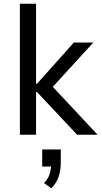

<svg xmlns="http://www.w3.org/2000/svg" viewBox="-20 -725 547 1033"><path d="M87 0V-705H174V-274H179L377 -496H482L245 -237L248 -275L505 0H395L179 -230H174V0ZM256 288 217 260Q238 238 246.5 213Q255 188 255 159L270 171H207V79H307V150Q307 191 295.5 225.5Q284 260 256 288Z"/></svg>

Font: Nunito Sans 7pt SemiCondensed
Style: Regular
Weight: 400
Width: 4
Designer: Vernon Adams
Foundry: Vernon Adams
Version: Version 3.101;gftools[0.9.27]